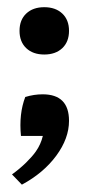

<svg xmlns="http://www.w3.org/2000/svg" viewBox="-20 -377 241 523"><path d="M39.6 126 12.7 98.1Q34.2 82.5 51.3 65.7Q68.4 48.8 77.6 35.6Q91.3 16.1 96.7 -6.8H37.1Q31.2 -66.9 48.8 -112.8Q72.3 -120.1 96.2 -120.1Q168 -120.1 168 -47.9Q168 0 133.3 47.1Q98.6 94.2 39.6 126ZM100.6 -228.5Q69.8 -228.5 51.5 -245.8Q33.2 -263.2 33.2 -293Q33.2 -322.8 51.5 -340.1Q69.8 -357.4 100.6 -357.4Q131.3 -357.4 149.7 -340.1Q168 -322.8 168 -293Q168 -263.2 149.7 -245.8Q131.3 -228.5 100.6 -228.5Z"/></svg>

Font: Markazi Text
Style: Bold
Weight: 700
Designer: Borna Izadpanah (Arabic designer), Fiona Ross (Arabic design director) and Florian Runge (Latin designer)
Foundry: Borna Izadpanah and Florian Runge
Version: Version 1.001; ttfautohint (v1.8.3)